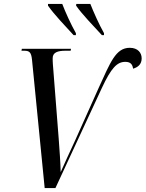

<svg xmlns="http://www.w3.org/2000/svg" viewBox="-20 -964 746 984"><path d="M357 -784H369V-794C343 -840 315 -902 299 -944H226V-935C258 -889 316 -829 357 -784ZM502 -784H513V-794C487 -840 460 -901 443 -944H371L370 -935C402 -889 461 -829 502 -784ZM144 -658 209 0H264L502 -513C550 -616 580 -647 622 -647C647 -647 659 -636 662 -612C689 -620 706 -636 706 -665C706 -693 687 -719 645 -719C573 -719 546 -645 485 -512L364 -242C345 -202 307 -118 291 -82C290 -128 285 -197 281 -251L251 -635C250 -645 250 -657 250 -666C250 -695 275 -704 316 -704H342L344 -714H92L90 -704H104C131 -704 140 -696 144 -658Z"/></svg>

Font: Noto Serif Display Condensed Medium
Style: Italic
Weight: 500
Width: 3
Italic angle: -12°
Designer: Monotype Design Team
Foundry: Monotype Imaging Inc.
Version: Version 2.009